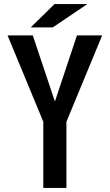

<svg xmlns="http://www.w3.org/2000/svg" viewBox="-20 -899 540 944"><path d="M248 -878.9H409.2L239.3 -764.2H130.9ZM17.1 -725.1H141.1L250 -399.9L358.4 -725.1H482.4L306.6 -300.3V24.9H192.9V-300.3Z"/></svg>

Font: BIZ UDGothic
Style: Bold
Weight: 700
Monospace: yes
Designer: TypeBank Co., Ltd.
Foundry: Morisawa Inc.
Version: Version 1.05